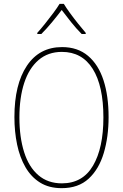

<svg xmlns="http://www.w3.org/2000/svg" viewBox="-20 -969 640 999"><path d="M301 10Q235 10 188.5 -19Q142 -48 112.5 -99Q83 -150 69 -217Q55 -284 55 -360Q55 -530 120 -627Q185 -724 303 -724Q384 -724 438 -678.5Q492 -633 518.5 -551.5Q545 -470 545 -360Q545 -257 520 -173Q495 -89 441.5 -39.5Q388 10 301 10ZM302 -15Q410 -15 464 -107Q518 -199 518 -358Q518 -522 462.5 -610.5Q407 -699 302 -699Q230 -699 180.5 -656.5Q131 -614 106 -537.5Q81 -461 81 -358Q81 -255 105.5 -177.5Q130 -100 179.5 -57.5Q229 -15 302 -15ZM174 -798Q193 -819 215 -846.5Q237 -874 257.5 -901.5Q278 -929 290 -949H312Q324 -929 344 -901.5Q364 -874 386 -846.5Q408 -819 426 -798V-792H405Q377 -820 349.5 -854.5Q322 -889 301 -917Q280 -889 251.5 -854.5Q223 -820 195 -792H174Z"/></svg>

Font: Noto Sans Mono Thin
Style: Regular
Weight: 100
Designer: Monotype Design Team
Foundry: Monotype Imaging Inc.
Version: Version 2.014